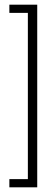

<svg xmlns="http://www.w3.org/2000/svg" viewBox="-20 -780 234 820"><path d="M139 20H20V-15H99V-725H20V-760H139Z"/></svg>

Font: Exetegue Light
Style: Regular
Weight: 300
Designer: Fábio Duarte Martins
Foundry: Fábio Duarte Martins
Version: Version 0.001